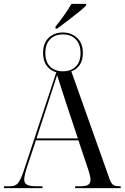

<svg xmlns="http://www.w3.org/2000/svg" viewBox="-20 -979 648 999"><path d="M269 -841Q291 -868 313.5 -899.5Q336 -931 352 -959H428V-950Q414 -936 387 -914Q360 -892 330 -869.5Q300 -847 277 -830H269ZM1 0V-10H33Q60 -10 73.5 -26Q87 -42 103 -89L273 -603Q243 -611 223.5 -636.5Q204 -662 204 -703Q204 -755 233.5 -782.5Q263 -810 307 -810Q350 -810 380.5 -782.5Q411 -755 411 -703Q411 -666 395 -641.5Q379 -617 351 -608L546 -59Q555 -30 565.5 -20Q576 -10 598 -10H608V0H371V-10H399Q428 -10 439.5 -18Q451 -26 451 -44Q451 -53 447.5 -67.5Q444 -82 439 -97L388 -249H167L121 -111Q115 -93 110.5 -74.5Q106 -56 106 -45Q106 -27 119.5 -18.5Q133 -10 168 -10H201V0ZM308 -608Q349 -608 374 -632.5Q399 -657 399 -703Q399 -749 374 -774.5Q349 -800 308 -800Q265 -800 240.5 -774.5Q216 -749 216 -703Q216 -657 240.5 -632.5Q265 -608 308 -608ZM170 -259H385L320 -455Q306 -498 296.5 -527.5Q287 -557 277 -588Q267 -556 257 -526.5Q247 -497 234 -455Z"/></svg>

Font: Noto Serif Display Condensed
Style: Regular
Weight: 400
Width: 3
Designer: Monotype Design Team
Foundry: Monotype Imaging Inc.
Version: Version 2.009